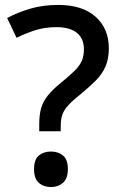

<svg xmlns="http://www.w3.org/2000/svg" viewBox="-20 -744 487 778"><path d="M139 -241Q139 -278 146.5 -305Q154 -332 173.5 -356.5Q193 -381 225 -407Q262 -437 282.5 -457.5Q303 -478 311.5 -497.5Q320 -517 320 -545Q320 -588 291.5 -611Q263 -634 209 -634Q162 -634 123 -621.5Q84 -609 47 -591L9 -671Q52 -694 103 -709Q154 -724 216 -724Q314 -724 367.5 -676Q421 -628 421 -548Q421 -505 407 -473.5Q393 -442 366.5 -416Q340 -390 304 -360Q271 -334 254.5 -315Q238 -296 232 -277.5Q226 -259 226 -232V-212H139ZM118 -59Q118 -98 137.5 -114Q157 -130 187 -130Q215 -130 235 -114Q255 -98 255 -59Q255 -20 235 -3Q215 14 187 14Q157 14 137.5 -3Q118 -20 118 -59Z"/></svg>

Font: Noto Sans Cham Medium
Style: Regular
Weight: 500
Version: Version 2.002